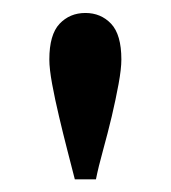

<svg xmlns="http://www.w3.org/2000/svg" viewBox="-20 -702 269 302"><path d="M114.3 -681.6Q138.7 -681.6 154.8 -664.6Q170.9 -647.5 170.9 -608.4Q170.9 -593.8 166.5 -569.8Q162.1 -545.9 155.8 -519Q149.4 -492.2 142.1 -465.8Q134.8 -439.5 130.9 -419.9H97.7Q92.8 -439.5 85.9 -465.8Q79.1 -492.2 72.8 -519Q66.4 -545.9 62 -569.8Q57.6 -593.8 57.6 -608.4Q57.6 -647.5 73.7 -664.6Q89.8 -681.6 114.3 -681.6Z"/></svg>

Font: Crimson Pro ExtraLight
Style: Regular
Weight: 400
Version: Version 1.002